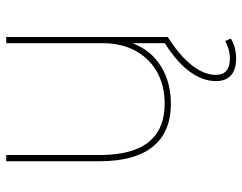

<svg xmlns="http://www.w3.org/2000/svg" viewBox="-101 -459 780 618"><g transform="rotate(-90 289.0 -150.0)"><path d="M264 10Q173 10 126 -48Q79 -106 79 -220V-520H99V-220Q99 -114 140.5 -62Q182 -10 264 -10Q323 -10 367 -35Q411 -60 435 -105Q459 -150 459 -210V-520H479V0H459V-111H458Q435 -53 384 -21.5Q333 10 264 10ZM410 220Q374 220 355.5 203.5Q337 187 337 155Q337 112 368 70Q399 28 460 -10L479 0Q419 38 388 77.5Q357 117 357 155Q357 200 410 200Q438 200 466 185L474 203Q446 220 410 220Z"/></g></svg>

Font: M PLUS 2 Thin
Style: Regular
Weight: 100
Designer: Coji Morishita
Foundry: UNDERFOREST DESIGN
Version: Version 1.001